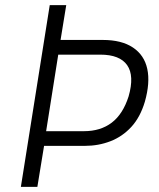

<svg xmlns="http://www.w3.org/2000/svg" viewBox="-20 -725 616 745"><path d="M61 0 173 -705H237L215 -570H379Q452 -570 496 -540.5Q540 -511 551.5 -457.5Q563 -404 542 -330Q524 -270 489.5 -232.5Q455 -195 408.5 -177Q362 -159 309 -159H151L125 0ZM159 -216H306Q370 -216 413.5 -249Q457 -282 479 -351Q502 -431 473.5 -472Q445 -513 369 -513H206Z"/></svg>

Font: Nunito Sans 7pt Condensed Light
Style: Italic
Weight: 300
Width: 3
Italic angle: -9°
Designer: Vernon Adams
Foundry: Vernon Adams
Version: Version 3.101;gftools[0.9.27]